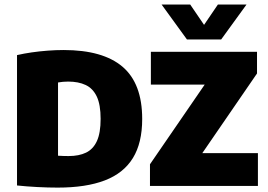

<svg xmlns="http://www.w3.org/2000/svg" viewBox="-20 -825 1189 852"><path d="M236 7.5Q193.5 7.5 145.5 5Q97.5 2.5 55.5 -2V-580.5Q86 -587.5 120.5 -592.5Q155 -597.5 191 -600.2Q227 -603 262.5 -603Q436.5 -603 523.8 -528.8Q611 -454.5 611 -297Q611 -191 569.8 -123.8Q528.5 -56.5 445.2 -24.5Q362 7.5 236 7.5ZM284.5 -132.5Q330.5 -132.5 362 -147.8Q393.5 -163 410 -199Q426.5 -235 426.5 -297.5Q426.5 -360.5 409.5 -396.5Q392.5 -432.5 360.2 -447.8Q328 -463 282.5 -463Q271.5 -463 259.5 -462Q247.5 -461 237.5 -459V-134Q252 -133 263.5 -132.8Q275 -132.5 284.5 -132.5ZM645.5 0V-96L907.5 -477.5V-449.5H649.5V-595H1120.5V-499L858.5 -117.5V-145.5H1124.5V0ZM809.5 -650 697 -805H824L897.5 -697H873.5L947 -805H1074L961.5 -650Z"/></svg>

Font: Encode Sans SC SemiCondensed ExtraBold
Style: Regular
Weight: 800
Width: 4
Designer: Multiple Designers
Foundry: Impallari Type
Version: Version 3.002